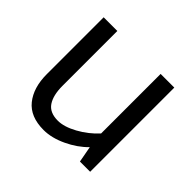

<svg xmlns="http://www.w3.org/2000/svg" viewBox="-128 -628 784 784"><g transform="rotate(45 264.5 -236.0)"><path d="M225 -54Q178 -54 158 -84Q138 -114 138 -168V-485H59V-157Q59 -79 96.5 -32.5Q134 14 211 14Q257 14 308 -10Q359 -34 394 -70L407 0H466V-486H387V-142Q352 -104 306.5 -79Q261 -54 225 -54Z"/></g></svg>

Font: Catamaran
Style: Regular
Weight: 400
Designer: Pria Ravichandran
Version: Version 1.000;PS 001.000;hotconv 1.0.70;makeotf.lib2.5.58329